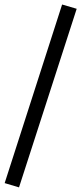

<svg xmlns="http://www.w3.org/2000/svg" viewBox="-39 -757 355 839"><path d="M44.1 61.8 296.1 -718.6 232.4 -737.3 -18.6 43.1Z"/></svg>

Font: LL Pando Sans
Style: Regular
Weight: 400
Designer: Joshua Smith
Foundry: Joshua Smith
Version: Version 1.000;Glyphs 3.2.1 (3258)